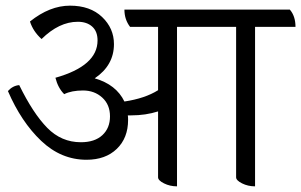

<svg xmlns="http://www.w3.org/2000/svg" viewBox="-20 -639 1065 679"><path d="M1025 -544H882V20Q857 20 836 9.5Q815 -1 815 -12V-544H606V20Q581 20 560 9.5Q539 -1 539 -12V-245Q495 -231 444 -231H432Q433 -226 433 -215Q433 -151 393 -112.5Q353 -74 286 -74Q196 -74 125.5 -141Q55 -208 8 -317Q25 -336 48 -338Q97 -238 147 -187Q197 -136 266 -136Q315 -136 342 -161Q369 -186 369 -227.5Q369 -269 341.5 -294Q314 -319 273.5 -319Q233 -319 207 -306Q185 -328 176 -364Q325 -406 325 -496Q325 -528 306 -545Q287 -562 255 -562Q189 -562 127 -501Q97 -528 86 -563Q156 -619 227.5 -619Q299 -619 341 -579Q383 -539 383 -483Q383 -408 315 -362Q391 -340 420 -280Q493 -291 539 -320V-544H440Q420 -570 420 -605H1005Q1025 -582 1025 -544Z"/></svg>

Font: Karma
Style: Regular
Weight: 400
Designer: Joana Correia
Foundry: Indian Type Foundry
Version: Version 1.202;PS 1.0;hotconv 1.0.78;makeotf.lib2.5.61930; tt